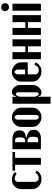

<svg xmlns="http://www.w3.org/2000/svg" viewBox="1201 -1933 900 3342"><g transform="rotate(-90 1651.0 -262.0)"><path d="M29.8 -336.9Q29.8 -409.7 76.9 -457.3Q124 -504.9 195.8 -504.9Q233.9 -504.9 269 -491Q304.2 -477.1 328.1 -452.1L294.9 -420.9Q279.3 -436.5 257.1 -446.3Q234.9 -456.1 213.9 -456.1Q186.5 -456.1 171.1 -439.5Q155.8 -422.9 155.8 -393.1V-112.8Q155.8 -79.1 174.6 -59.1Q193.4 -39.1 225.1 -39.1Q252.9 -39.1 276.6 -54.7Q300.3 -70.3 311 -95.2L353 -76.2Q335 -36.1 294.9 -13.2Q254.9 9.8 203.1 9.8Q127.4 9.8 78.6 -37.4Q29.8 -84.5 29.8 -158.2Z M676.8 -495.1V-449.2H574.7V0H453.1V-449.2H351.1V-495.1Z M1052.2 -381.8V-367.2Q1052.2 -343.3 1044.4 -324.7Q1036.6 -306.2 1025.9 -295.7Q1015.1 -285.2 998.3 -277.6Q981.4 -270 968.8 -267.1Q956.1 -264.2 939.5 -262.2L929.7 -261.2V-249L939.5 -247.1Q960.9 -244.1 980.5 -237.1Q1000 -230 1019.5 -217.5Q1039.1 -205.1 1050.8 -183.6Q1062.5 -162.1 1062.5 -134.8V-118.2Q1062.5 -63.5 1020.5 -31.7Q978.5 0 922.4 0H724.6V-495.1H910.6Q935.5 -495.1 959.2 -489Q982.9 -482.9 1004.4 -470.2Q1025.9 -457.5 1039.1 -434.6Q1052.2 -411.6 1052.2 -381.8ZM846.7 -276.9H877.4Q930.7 -276.9 930.7 -357.9V-376Q930.7 -419.9 916.7 -434.6Q902.8 -449.2 877.4 -449.2H846.7ZM940.4 -119.1V-149.9Q940.4 -193.4 921.9 -212.6Q903.3 -231.9 877.4 -231.9H846.7V-45.9H884.3Q911.1 -45.9 925.8 -60.5Q940.4 -75.2 940.4 -119.1Z M1277.8 -504.9Q1346.2 -504.9 1397.2 -457.3Q1448.2 -409.7 1448.2 -346.2V-147.9Q1448.2 -83.5 1399.9 -36.9Q1351.6 9.8 1284.2 9.8Q1215.3 9.8 1164.1 -37.4Q1112.8 -84.5 1112.8 -147.9V-346.2Q1112.8 -410.6 1161.6 -457.8Q1210.4 -504.9 1277.8 -504.9ZM1281.2 -459Q1265.6 -459 1252.2 -441.4Q1238.8 -423.8 1238.8 -402.8V-90.8Q1238.8 -69.8 1252.2 -53Q1265.6 -36.1 1282.2 -36.1Q1298.3 -36.1 1310.1 -52.5Q1321.8 -68.8 1321.8 -90.8V-402.8Q1321.8 -424.8 1309.6 -441.9Q1297.4 -459 1281.2 -459Z M1638.7 -464.8 1629.4 -436 1640.6 -432.1Q1654.8 -471.7 1673.1 -488.3Q1691.4 -504.9 1718.8 -504.9Q1769 -504.9 1805.9 -461.9Q1842.8 -418.9 1842.8 -360.8V-145Q1842.8 -82 1802.2 -36.1Q1761.7 9.8 1705.6 9.8Q1679.2 9.8 1664.6 -2.2Q1649.9 -14.2 1640.6 -43L1629.4 -39.1L1638.7 -9.8V168H1516.6V-495.1H1638.7ZM1638.7 -120.1Q1638.7 -89.8 1653.6 -64.5Q1668.5 -39.1 1686.5 -39.1Q1699.2 -39.1 1707.8 -52.2Q1716.3 -65.4 1716.3 -85V-388.2Q1716.3 -408.2 1707.3 -422.1Q1698.2 -436 1685.5 -436Q1668.5 -436 1653.6 -411.6Q1638.7 -387.2 1638.7 -357.9Z M1901.9 -346.2Q1901.9 -411.1 1950.7 -458Q1999.5 -504.9 2066.9 -504.9Q2135.3 -504.9 2186.3 -457.3Q2237.3 -409.7 2237.3 -346.2V-229H2027.8V-96.2Q2027.8 -70.8 2048.1 -54Q2068.4 -37.1 2099.1 -37.1Q2165 -37.1 2192.9 -110.8L2235.8 -95.2Q2217.3 -45.9 2175.3 -18.1Q2133.3 9.8 2078.1 9.8Q2004.4 9.8 1953.1 -36.1Q1901.9 -82 1901.9 -147.9ZM2027.8 -274.9H2110.8V-402.8Q2110.8 -424.8 2098.6 -441.9Q2086.4 -459 2070.3 -459Q2054.7 -459 2041.3 -441.4Q2027.8 -423.8 2027.8 -402.8Z M2292 -495.1H2414.1V-271H2515.6V-495.1H2637.7V0H2515.6V-225.1H2414.1V0H2292Z M2713.4 -495.1H2835.4V-271H2937V-495.1H3059.1V0H2937V-225.1H2835.4V0H2713.4Z M3196.8 -691.9Q3227.1 -691.9 3246.8 -672.6Q3266.6 -653.3 3266.6 -624Q3266.6 -594.7 3246.6 -575Q3226.6 -555.2 3196.8 -555.2Q3167 -555.2 3147.5 -575Q3127.9 -594.7 3127.9 -624Q3127.9 -653.3 3147.5 -672.6Q3167 -691.9 3196.8 -691.9ZM3134.8 -495.1H3256.8V0H3134.8Z"/></g></svg>

Font: Moniqa Black Paragraph
Style: Regular
Weight: 900
Designer: Rajesh Rajput
Foundry: Rajesh Rajput
Version: Version 1.000